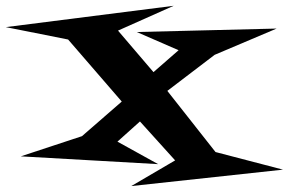

<svg xmlns="http://www.w3.org/2000/svg" viewBox="-130 -585 978 650"><path d="M828.1 -10.7 314.5 44.9 462.9 -42 343.8 -173.8 267.6 -105.5 405.3 -29.3 -59.6 -55.7 147.5 -124 282.2 -241.2 100.6 -451.2 -110.4 -493.2 458 -565.4 269.5 -481.4 389.6 -340.8 474.6 -415 333 -476.6 806.6 -488.3 596.7 -399.4 436.5 -277.3 599.6 -70.3Z"/></svg>

Font: Fontdiner Swanky
Style: Regular
Weight: 400
Designer: Font Diner, Inc
Foundry: Font Diner, Inc
Version: Version 1.001